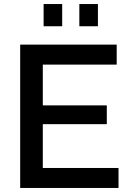

<svg xmlns="http://www.w3.org/2000/svg" viewBox="-20 -931 643 951"><path d="M196 -801V-911H288V-801ZM373 -801V-911H465V-801ZM567 -99V0H80V-710H558V-611H192V-409H509V-316H192V-99Z"/></svg>

Font: Raleway-v4020 SemiBold
Style: Regular
Weight: 600
Designer: Matt McInerney, Pablo Impallari, Rodrigo Fuenzalida
Foundry: Matt McInerney, Pablo Impallari, Rodrigo Fuenzalida
Version: Version 4.020;PS 004.020;hotconv 1.0.88;makeotf.lib2.5.64775